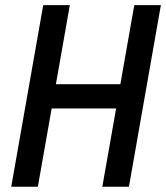

<svg xmlns="http://www.w3.org/2000/svg" viewBox="-20 -713 634 733"><path d="M370.6 0 423.3 -298.8H177.2L124.5 0H22.9L145 -693.4H246.6L193.4 -391.6H439.5L492.7 -693.4H594.2L472.2 0Z"/></svg>

Font: Cascadia Mono
Style: Italic
Weight: 400
Italic angle: -10°
Monospace: yes
Designer: Aaron Bell
Foundry: Saja Typeworks
Version: Version 2404.023; ttfautohint (v1.8.4)